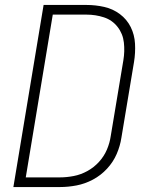

<svg xmlns="http://www.w3.org/2000/svg" viewBox="-20 -755 616 775"><path d="M34 0H222Q255 0 289 -6.5Q323 -13 355 -30Q387 -47 412 -74Q437 -101 451 -133.5Q465 -166 470 -199L521 -505Q527 -542 525 -578.5Q523 -615 507.5 -646Q492 -677 464 -698Q436 -719 401 -727Q366 -735 329 -735H156ZM222 -39H84L193 -696H329Q366 -696 399.5 -685Q433 -674 454.5 -646.5Q476 -619 480 -583.5Q484 -548 478 -512L427 -206Q423 -178 411.5 -151Q400 -124 379.5 -101.5Q359 -79 332.5 -64.5Q306 -50 277.5 -44.5Q249 -39 222 -39Z"/></svg>

Font: Iosevka Sparkle Extralight
Style: Italic
Weight: 200
Italic angle: -9°
Designer: Belleve Invis
Foundry: Belleve Invis
Version: Version 4.5.0; ttfautohint (v1.8.3)